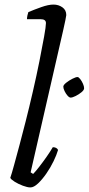

<svg xmlns="http://www.w3.org/2000/svg" viewBox="-20 -820 388 840"><path d="M113 0Q100 0 80 -7.5Q60 -15 44 -25Q28 -35 25 -42Q31 -59 41.5 -97.5Q52 -136 65.5 -186Q79 -236 92 -288Q108 -351 124 -420.5Q140 -490 152.5 -552.5Q165 -615 173 -660Q181 -705 181 -719Q181 -736 158 -736H98Q98 -743 100 -752.5Q102 -762 104 -767Q130 -778 161 -789Q192 -800 214 -800Q236 -800 253 -788Q270 -776 270 -754Q270 -751 266 -731.5Q262 -712 257 -690L114 -66L125 -59Q135 -69 151 -89.5Q167 -110 183.5 -133.5Q200 -157 211 -176Q228 -176 234 -164Q228 -143 214.5 -115Q201 -87 183 -61Q165 -35 146.5 -17.5Q128 0 113 0ZM289 -393Q283 -393 275.5 -401.5Q268 -410 262.5 -421.5Q257 -433 257 -441Q257 -448 269.5 -458Q282 -468 297 -475.5Q312 -483 319 -483Q324 -483 331 -474Q338 -465 343 -453.5Q348 -442 348 -434Q348 -426 336.5 -416.5Q325 -407 311 -400Q297 -393 289 -393Z"/></svg>

Font: Texturina Light
Style: Italic
Weight: 300
Italic angle: -11°
Designer: Guillermo Torres Carreño
Foundry: Omnibus-Type
Version: Version 1.002; ttfautohint (v1.8.3)